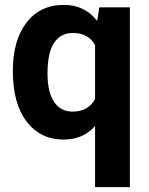

<svg xmlns="http://www.w3.org/2000/svg" viewBox="-20 -558 605 781"><path d="M32.2 -269Q32.2 -393.6 87.6 -465.8Q143.1 -538.1 239.7 -538.1Q324.7 -538.1 375 -473.1L384.3 -528.3H508.3V203.1H366.7V-45.4Q317.9 9.8 238.8 9.8Q144.5 9.8 88.4 -63.5Q32.2 -136.7 32.2 -269ZM173.3 -258.8Q173.3 -183.1 200 -143.6Q226.6 -104 274.9 -104Q339.8 -104 366.7 -155.8V-374Q340.3 -423.8 275.9 -423.8Q227.1 -423.8 200.2 -384.3Q173.3 -344.7 173.3 -258.8Z"/></svg>

Font: Vazir FD
Style: Bold-FD
Weight: 700
Designer: Saber Rastikerdar
Foundry: Saber Rastikerdar
Version: Version 30.1.0